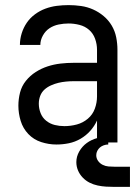

<svg xmlns="http://www.w3.org/2000/svg" viewBox="-20 -558 540 752"><path d="M201 8Q226 8 250 3Q274 -2 295.5 -14.5Q317 -27 333.5 -45.5Q350 -64 360 -86V0H440V-363Q440 -388 435 -412.5Q430 -437 417.5 -458Q405 -479 386 -495Q367 -511 344.5 -521Q322 -531 297.5 -534.5Q273 -538 249 -538Q225 -538 202 -535Q179 -532 157.5 -524Q136 -516 117 -502Q98 -488 85 -469Q72 -450 65 -427.5Q58 -405 58 -382Q58 -382 58 -382Q58 -382 58 -382H138Q138 -401 148 -419Q158 -437 174 -447.5Q190 -458 209.5 -462Q229 -466 249 -466Q270 -466 291.5 -460.5Q313 -455 329 -441Q345 -427 352.5 -406Q360 -385 360 -363V-312H269Q243 -312 217 -309Q191 -306 166.5 -298Q142 -290 120 -276Q98 -262 81.5 -241.5Q65 -221 58.5 -195.5Q52 -170 52 -144Q52 -114 61 -84.5Q70 -55 91 -33Q112 -11 141.5 -1.5Q171 8 201 8ZM232 -64Q213 -64 194.5 -68.5Q176 -73 161 -85Q146 -97 139 -115Q132 -133 132 -152Q132 -168 137.5 -182.5Q143 -197 154 -207Q165 -217 179.5 -223.5Q194 -230 208.5 -233.5Q223 -237 238.5 -238.5Q254 -240 269 -240H360V-180Q360 -156 351.5 -132.5Q343 -109 324 -93Q305 -77 281 -70.5Q257 -64 232 -64ZM429 174H489V95H429Q417 95 405 94Q393 93 382 87.5Q371 82 364 72Q357 62 357 50Q357 41 361 33Q365 25 371.5 19.5Q378 14 386.5 11Q395 8 404 8V-23Q382 -23 360 -17Q338 -11 320 2Q302 15 290.5 35Q279 55 279 77Q279 94 285.5 109.5Q292 125 304 137.5Q316 150 331 157.5Q346 165 362.5 168.5Q379 172 395.5 173Q412 174 429 174Z"/></svg>

Font: Iosevka SS09
Style: Regular
Weight: 400
Monospace: yes
Designer: Belleve Invis
Foundry: Belleve Invis
Version: Version 5.2.1; ttfautohint (v1.8.3)